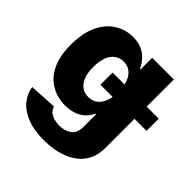

<svg xmlns="http://www.w3.org/2000/svg" viewBox="-200 -710 1083 1083"><g transform="rotate(45 341.0 -168.5)"><path d="M309.1 215.8Q230.5 215.8 176.3 194.3Q120.6 172.4 89.4 134.8Q57.6 96.7 51.3 49.8L215.3 40.5Q220.7 57.6 232.9 69.8Q245.1 82 266.1 88.9Q287.6 95.7 314 95.7Q357.4 95.7 386.2 74.2Q414.6 53.7 414.6 0.5V-95.2H408.7Q398.4 -70.8 377.4 -50.3Q356.4 -29.8 325.7 -19Q292 -7.3 254.4 -7.3Q194.3 -7.3 145 -35.6Q94.7 -64 65.9 -122.1Q36.1 -180.2 36.1 -273.4Q36.1 -367.2 66.9 -431.2Q97.2 -492.7 147 -522.9Q196.3 -552.7 253.4 -552.7Q296.9 -552.7 327.6 -538.1Q357.4 -523.4 377.9 -500Q397.9 -477.1 408.2 -452.1H413.1V-545.4H585.9V2Q585.9 71.3 551.3 119.1Q517.1 166 453.6 190.9Q391.6 215.8 309.1 215.8ZM314.5 -133.8Q346.2 -133.8 368.7 -150.4Q390.1 -166 402.8 -198.7Q415 -229.5 415 -273.4Q415 -317.9 403.3 -350.1Q390.6 -382.8 369.1 -399.4Q346.7 -417 314.5 -417Q283.2 -417 259.8 -398.9Q236.8 -381.3 226.1 -349.6Q214.4 -317.4 214.4 -273.4Q214.4 -230 226.1 -198.7Q237.8 -167 260.3 -150.4Q281.7 -133.8 314.5 -133.8ZM682.1 -231.4H314V-328.6H682.1Z"/></g></svg>

Font: My Font
Style: Regular
Weight: 500
Designer: Rasmus Andersson
Foundry: rsms
Version: Version 0.001